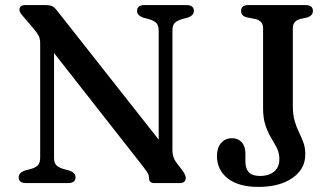

<svg xmlns="http://www.w3.org/2000/svg" viewBox="-20 -720 1302 755"><path d="M277 -23Q277 0 247.5 0H83Q53.5 0 53.5 -23Q53.5 -40 76.5 -49L101.5 -55.5Q121.5 -61.5 129.8 -71Q138 -80.5 138 -101V-548.5Q138 -566.5 132.8 -577.8Q127.5 -589 114 -605L71.5 -655Q63.5 -664 60 -669.8Q56.5 -675.5 56.5 -682Q56.5 -700 79.5 -700H161.5Q175 -700 184.5 -696Q194 -692 204.5 -678L604 -171V-599Q604 -619 595.8 -628.5Q587.5 -638 566.5 -644.5L542 -651Q519 -660 519 -677Q519 -700 548.5 -700H713Q742.5 -700 742.5 -677Q742.5 -660 719.5 -651L695 -644.5Q674.5 -638 666.2 -628.8Q658 -619.5 658 -599V-129.5Q658 -103 671.5 -83.5L697.5 -49.5Q710.5 -31 710.5 -21Q710.5 0 685.5 0H588Q566 0 566 -19Q566 -29.5 561.8 -37.5Q557.5 -45.5 543.5 -64L192.5 -511.5V-101Q192.5 -81 200.5 -71.5Q208.5 -62 229.5 -55.5L254 -49Q277 -40 277 -23ZM1180.5 -113Q1180.5 -55 1129.8 -20Q1079 15 996 15Q917.5 15 875.2 -18.8Q833 -52.5 833 -107Q833 -138 849 -157.2Q865 -176.5 893 -176.5Q916 -176.5 930.5 -160.5Q945 -144.5 945 -116V-84.5Q945 -58 958.2 -43Q971.5 -28 1003.5 -28Q1036 -28 1057.2 -44.8Q1078.5 -61.5 1078.5 -94Q1078.5 -118.5 1068.8 -137.8Q1059 -157 1046.2 -178Q1033.5 -199 1024 -226.8Q1014.5 -254.5 1014.5 -295V-610Q1014.5 -638.5 982.5 -645.5L951.5 -651.5Q928 -657 928 -677Q928 -700 957 -700H1181.5Q1210.5 -700 1210.5 -677Q1210.5 -659 1189 -651.5L1161.5 -645.5Q1131.5 -637.5 1131.5 -610V-305.5Q1131.5 -269 1138.8 -244.2Q1146 -219.5 1155.8 -199.8Q1165.5 -180 1173 -159.8Q1180.5 -139.5 1180.5 -113Z"/></svg>

Font: Fraunces 9pt S050
Style: Regular
Weight: 400
Version: Version 1.000; ttfautohint (v1.8.3)